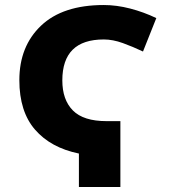

<svg xmlns="http://www.w3.org/2000/svg" viewBox="-20 -744 683 764"><path d="M393 -724Q230 -724 143.5 -642Q57 -560 57 -425Q57 -300 119.5 -228Q182 -156 294 -133V0H459V-262H404Q312 -262 270 -304.5Q228 -347 228 -424Q228 -587 393 -587Q429 -587 469 -572.5Q509 -558 549 -539L602 -672Q552 -696 498 -710Q444 -724 393 -724Z"/></svg>

Font: Noto Sans UI Extra
Style: Regular
Weight: 800
Designer: Monotype Design Team
Foundry: Monotype Imaging Inc.
Version: Version 1.901